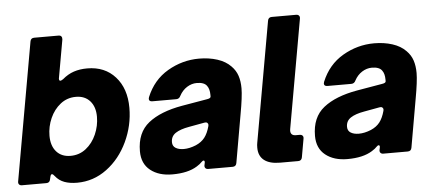

<svg xmlns="http://www.w3.org/2000/svg" viewBox="-51 -878 2272 1004"><g transform="rotate(-5 1084.5 -375.5)"><path d="M202 -33Q194 -44 188 -44Q182 -44 179 -31L176 -18Q173 0 155 0H27Q17 0 12 -6Q7 -12 9 -22L137 -745Q140 -763 158 -763H286Q296 -763 300.5 -757Q305 -751 304 -741L269 -544L268 -538Q268 -527 275 -527Q280 -527 290 -534Q318 -558 349.5 -568.5Q381 -579 420 -579Q512 -579 567 -517.5Q622 -456 622 -355Q622 -262 582 -177Q542 -92 472 -40Q402 12 316 12Q277 12 249 1.5Q221 -9 202 -33ZM449 -323Q449 -375 422 -405.5Q395 -436 348 -436Q302 -436 267 -408.5Q232 -381 212.5 -337Q193 -293 193 -245Q193 -192 220 -161.5Q247 -131 294 -131Q340 -131 375 -158.5Q410 -186 429.5 -230.5Q449 -275 449 -323Z M657 -123Q657 -221 720 -271Q783 -321 897 -341L1031 -364Q1050 -367 1050 -376V-385Q1050 -416 1037 -433Q1023 -453 984 -453Q957 -453 932.5 -437.5Q908 -422 893 -394Q886 -378 870 -378H745Q727 -378 727 -392Q727 -395 729 -401Q765 -489 842 -534Q919 -579 1007 -579Q1059 -579 1102.5 -565Q1146 -551 1173 -523Q1196 -500 1205.5 -471Q1215 -442 1215 -405Q1215 -362 1198 -269L1154 -18Q1151 0 1133 0H1005Q995 0 990 -6Q985 -12 987 -22L988 -26Q990 -34 990 -37Q990 -46 984 -46Q980 -46 974 -40Q964 -29 946 -18Q898 12 816 12Q745 12 701 -23Q657 -58 657 -123ZM951 -129Q981 -142 998 -164Q1015 -186 1025 -223Q1026 -226 1026 -230Q1026 -237 1020.5 -241Q1015 -245 1006 -243L924 -228Q878 -220 853 -203.5Q828 -187 828 -156Q828 -135 844.5 -125Q861 -115 887 -115Q917 -115 951 -129Z M1498 -18Q1495 0 1477 0H1382Q1327 0 1298.5 -22.5Q1270 -45 1270 -88Q1270 -104 1272 -113L1384 -745Q1387 -763 1405 -763H1533Q1543 -763 1548 -757Q1553 -751 1551 -741L1450 -171Q1449 -168 1449 -162Q1449 -136 1477 -136H1497Q1507 -136 1512 -130Q1517 -124 1515 -114Z M1576 -123Q1576 -221 1639 -271Q1702 -321 1816 -341L1950 -364Q1969 -367 1969 -376V-385Q1969 -416 1956 -433Q1942 -453 1903 -453Q1876 -453 1851.5 -437.5Q1827 -422 1812 -394Q1805 -378 1789 -378H1664Q1646 -378 1646 -392Q1646 -395 1648 -401Q1684 -489 1761 -534Q1838 -579 1926 -579Q1978 -579 2021.5 -565Q2065 -551 2092 -523Q2115 -500 2124.5 -471Q2134 -442 2134 -405Q2134 -362 2117 -269L2073 -18Q2070 0 2052 0H1924Q1914 0 1909 -6Q1904 -12 1906 -22L1907 -26Q1909 -34 1909 -37Q1909 -46 1903 -46Q1899 -46 1893 -40Q1883 -29 1865 -18Q1817 12 1735 12Q1664 12 1620 -23Q1576 -58 1576 -123ZM1870 -129Q1900 -142 1917 -164Q1934 -186 1944 -223Q1945 -226 1945 -230Q1945 -237 1939.5 -241Q1934 -245 1925 -243L1843 -228Q1797 -220 1772 -203.5Q1747 -187 1747 -156Q1747 -135 1763.5 -125Q1780 -115 1806 -115Q1836 -115 1870 -129Z"/></g></svg>

Font: Open Sauce Two Black Italic
Style: Regular
Weight: 900
Italic angle: -10°
Designer: Alfredo Marco Pradil
Foundry: Creative Sauce Fz LLC
Version: Version 1.477